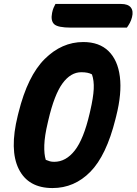

<svg xmlns="http://www.w3.org/2000/svg" viewBox="-20 -933 692 973"><path d="M402 -720Q483 -720 530 -674Q577 -628 587.5 -544Q598 -460 569 -345L565 -329Q519 -145 438 -62.5Q357 20 246 20Q123 20 75 -76.5Q27 -173 70 -347L74 -363Q120 -548 206.5 -634Q293 -720 402 -720ZM222 -311Q206 -244 204.5 -197.5Q203 -151 212 -123Q224 -118 233 -115.5Q242 -113 255 -113Q314 -113 359 -170.5Q404 -228 434 -357L437 -370Q453 -439 455 -482Q457 -525 446 -556Q427 -567 392 -567Q338 -567 296.5 -510Q255 -453 225 -324ZM261 -913H593Q629 -913 643 -895Q657 -877 649 -846Q645 -830 638 -817Q631 -804 623 -793H340Q273 -793 254.5 -810.5Q236 -828 244 -868Q247 -883 251.5 -893.5Q256 -904 261 -913Z"/></svg>

Font: Recursive Mn Csl St XBd
Style: Italic
Weight: 800
Italic angle: -15°
Monospace: yes
Version: Version 1.079;hotconv 1.0.112;makeotfexe 2.5.65598; ttfautoh